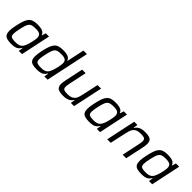

<svg xmlns="http://www.w3.org/2000/svg" viewBox="228 -1921 3108 3108"><g transform="rotate(45 1782.0 -367.5)"><path d="M211.9 8Q152.1 8 115 -3.4Q77.8 -14.7 60.6 -43.4Q43.4 -72.2 43.4 -123.5Q43.4 -148.9 48.1 -182.5Q52.8 -216.1 61.8 -258.3Q78.2 -336.1 96.3 -386.5Q114.3 -436.9 140 -465.7Q165.8 -494.5 203.3 -506.2Q240.8 -518 295.3 -518Q341.3 -518 375.9 -511.4Q410.5 -504.7 432.8 -488.3Q455.1 -472 463.3 -443.1H468.9L489.8 -510H564L456 0H382.4L393.8 -74.8H388.2Q369.1 -39.6 342.8 -21.5Q316.5 -3.4 283.7 2.3Q251 8 211.9 8ZM245 -60.4Q283.8 -60.4 309.4 -67.3Q335 -74.2 352.8 -88Q370.5 -101.8 383.6 -123.9Q393.4 -139.1 402.2 -163.1Q411 -187.2 418.9 -214.9Q426.7 -242.7 432.7 -270.3Q438.7 -297.9 441.9 -321.4Q445.1 -345 445.1 -359.6Q445.1 -408.3 417.7 -428.7Q390.2 -449 324.4 -449Q278.6 -449 249.1 -442.7Q219.6 -436.3 201 -416.6Q182.3 -396.9 169.2 -358.3Q156.2 -319.6 142.4 -255Q134 -215.5 129.4 -186.2Q124.7 -156.8 124.7 -135.6Q124.7 -103.6 136.5 -87.4Q148.2 -71.2 175 -65.8Q201.8 -60.4 245 -60.4Z M797.5 8Q737.2 8 700.1 -3.4Q662.9 -14.7 646 -43.4Q629 -72.2 629 -123.5Q629 -148.9 633.5 -182.5Q637.9 -216.1 646.8 -258.3Q663.3 -336.1 681.6 -386.5Q699.9 -436.9 725.4 -465.7Q750.8 -494.5 788.6 -506.2Q826.4 -518 880.9 -518Q926.9 -518 961.5 -511.4Q996.1 -504.7 1018.4 -488.3Q1040.7 -472 1048.9 -443.1H1054.5L1117.9 -743H1199.1L1041.1 0H967.5L978.9 -74.8H973.3Q954.7 -39.6 928.4 -21.5Q902.1 -3.4 869.4 2.3Q836.6 8 797.5 8ZM830.7 -60.4Q868.9 -60.4 894.7 -67.1Q920.6 -73.8 938.3 -87.8Q956 -101.8 968.7 -123.9Q977.5 -138.6 986.4 -161.8Q995.2 -184.9 1002.8 -211.9Q1010.5 -239 1016.9 -266.6Q1023.3 -294.2 1026.7 -318.7Q1030.2 -343.2 1030.2 -359.6Q1030.2 -408.3 1003 -428.7Q975.9 -449 910 -449Q863.7 -449 834.2 -442.7Q804.7 -436.3 786.3 -416.6Q767.9 -396.9 754.9 -358.3Q741.9 -319.6 728 -255Q719.7 -215.5 715 -186.2Q710.3 -156.8 710.3 -135.6Q710.3 -103.6 722.1 -87.4Q733.9 -71.2 760.7 -65.8Q787.5 -60.4 830.7 -60.4Z M1402.3 8Q1340.9 8 1306.3 -4.1Q1271.7 -16.3 1257.5 -41.9Q1243.3 -67.6 1243.3 -106.8Q1243.3 -126.2 1246.9 -150.6Q1250.4 -175 1256.4 -202.5L1321.7 -510H1402.9L1340.2 -215.1Q1334.8 -187.7 1331 -165.1Q1327.2 -142.4 1327.2 -127Q1327.2 -98.9 1338 -84.8Q1348.8 -70.8 1372.9 -66.1Q1396.9 -61.5 1436.7 -61.5Q1489.1 -61.5 1521.2 -75.8Q1553.4 -90.2 1571.8 -115.6Q1590.2 -141 1600.1 -175.1Q1610 -209.2 1618.5 -248.2L1674.9 -510H1756.1L1647.1 0H1574.5L1585.4 -74.8H1579.8Q1565.1 -50.8 1542.8 -32Q1520.4 -13.2 1486.7 -2.6Q1452.9 8 1402.3 8Z M1997.9 8Q1938.1 8 1901 -3.4Q1863.8 -14.7 1846.6 -43.4Q1829.4 -72.2 1829.4 -123.5Q1829.4 -148.9 1834.1 -182.5Q1838.8 -216.1 1847.8 -258.3Q1864.2 -336.1 1882.3 -386.5Q1900.3 -436.9 1926 -465.7Q1951.8 -494.5 1989.3 -506.2Q2026.8 -518 2081.3 -518Q2127.3 -518 2161.9 -511.4Q2196.5 -504.7 2218.8 -488.3Q2241.1 -472 2249.3 -443.1H2254.9L2275.8 -510H2350L2242 0H2168.4L2179.8 -74.8H2174.2Q2155.1 -39.6 2128.8 -21.5Q2102.5 -3.4 2069.7 2.3Q2037 8 1997.9 8ZM2031 -60.4Q2069.8 -60.4 2095.4 -67.3Q2121 -74.2 2138.8 -88Q2156.5 -101.8 2169.6 -123.9Q2179.4 -139.1 2188.2 -163.1Q2197 -187.2 2204.9 -214.9Q2212.7 -242.7 2218.7 -270.3Q2224.7 -297.9 2227.9 -321.4Q2231.1 -345 2231.1 -359.6Q2231.1 -408.3 2203.7 -428.7Q2176.2 -449 2110.4 -449Q2064.6 -449 2035.1 -442.7Q2005.6 -436.3 1987 -416.6Q1968.3 -396.9 1955.2 -358.3Q1942.2 -319.6 1928.4 -255Q1920 -215.5 1915.4 -186.2Q1910.7 -156.8 1910.7 -135.6Q1910.7 -103.6 1922.5 -87.4Q1934.2 -71.2 1961 -65.8Q1987.8 -60.4 2031 -60.4Z M2406.2 0 2514.7 -510H2587.9L2576.4 -435.2H2582.6Q2597.7 -460.2 2619.5 -478.5Q2641.4 -496.8 2675.7 -507.4Q2710 -518 2760.1 -518Q2821.9 -518 2856.3 -506.1Q2890.6 -494.3 2904.6 -469.1Q2918.5 -443.9 2918.5 -403.8Q2918.5 -385.3 2915.2 -360.7Q2911.9 -336.1 2905.9 -308.6L2840.1 0H2759.5L2822.1 -294.9Q2827.6 -322.3 2831.3 -344.9Q2835.1 -367.6 2835.1 -383Q2835.1 -411.1 2824.1 -425.1Q2813 -439.1 2789.2 -443.8Q2765.4 -448.5 2725.7 -448.5Q2673.2 -448.5 2641.1 -434.2Q2609 -419.8 2590.6 -394.4Q2572.1 -369 2562.2 -334.9Q2552.3 -300.8 2543.9 -261.8L2486.9 0Z M3191.9 8Q3132.1 8 3095 -3.4Q3057.8 -14.7 3040.6 -43.4Q3023.4 -72.2 3023.4 -123.5Q3023.4 -148.9 3028.1 -182.5Q3032.8 -216.1 3041.8 -258.3Q3058.2 -336.1 3076.3 -386.5Q3094.3 -436.9 3120 -465.7Q3145.8 -494.5 3183.3 -506.2Q3220.8 -518 3275.3 -518Q3321.3 -518 3355.9 -511.4Q3390.5 -504.7 3412.8 -488.3Q3435.1 -472 3443.3 -443.1H3448.9L3469.8 -510H3544L3436 0H3362.4L3373.8 -74.8H3368.2Q3349.1 -39.6 3322.8 -21.5Q3296.5 -3.4 3263.7 2.3Q3231 8 3191.9 8ZM3225 -60.4Q3263.8 -60.4 3289.4 -67.3Q3315 -74.2 3332.8 -88Q3350.5 -101.8 3363.6 -123.9Q3373.4 -139.1 3382.2 -163.1Q3391 -187.2 3398.9 -214.9Q3406.7 -242.7 3412.7 -270.3Q3418.7 -297.9 3421.9 -321.4Q3425.1 -345 3425.1 -359.6Q3425.1 -408.3 3397.7 -428.7Q3370.2 -449 3304.4 -449Q3258.6 -449 3229.1 -442.7Q3199.6 -436.3 3181 -416.6Q3162.3 -396.9 3149.2 -358.3Q3136.2 -319.6 3122.4 -255Q3114 -215.5 3109.4 -186.2Q3104.7 -156.8 3104.7 -135.6Q3104.7 -103.6 3116.5 -87.4Q3128.2 -71.2 3155 -65.8Q3181.8 -60.4 3225 -60.4Z"/></g></svg>

Font: Saira Thin
Style: Italic
Weight: 100
Italic angle: -12°
Designer: Hector Gatti with collaboration of the Omnibus-Type team
Foundry: Omnibus-Type
Version: Version 1.101